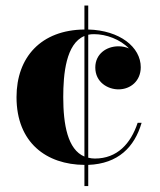

<svg xmlns="http://www.w3.org/2000/svg" viewBox="-20 -574 566 680"><path d="M292.5 -554.5H279V-469.5C125.5 -468 38.5 -371.5 38.5 -230C38.5 -68.5 144.5 9 279 10V85H292.5V10C399 6 456.5 -53.5 481.5 -139H467.5C443 -65 395 -12.5 316 -12.5C308 -12.5 300 -13.5 292.5 -15.5V-451C299 -452.5 306 -453 313.5 -453C356 -453 406 -434.5 436.5 -402.5C425.5 -407.5 412.5 -410 399.5 -410C356.5 -410 317.5 -382.5 317.5 -335C317.5 -282.5 362 -257.5 399.5 -257.5C442.5 -257.5 478.5 -287.5 478.5 -336C478.5 -407 404.5 -466.5 292.5 -469.5ZM204 -230C204 -311.5 213.5 -419.5 279 -446.5V-19.5C219.5 -44.5 204 -133 204 -230Z"/></svg>

Font: Bodoni* 16pt
Style: Bold
Weight: 700
Version: Version 2.3